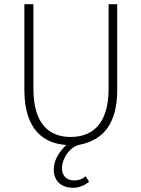

<svg xmlns="http://www.w3.org/2000/svg" viewBox="-20 -679 673 914"><path d="M328 215C359 215 387 201 404 186L388 160C371 174 355 180 333 180C303 180 275 163 275 122C275 74 315 18 359 10C470 -12 538 -88 538 -251V-659H497V-257C497 -80 412 -27 316 -27C222 -27 139 -80 139 -257V-659H96V-251C96 -58 192 5 296 11C264 41 236 81 236 128C236 188 278 215 328 215Z"/></svg>

Font: Source Sans Pro Light
Style: Regular
Weight: 300
Designer: Paul D. Hunt
Foundry: Adobe Systems Incorporated
Version: Version 3.006;hotconv 1.0.111;makeotfexe 2.5.65597